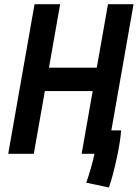

<svg xmlns="http://www.w3.org/2000/svg" viewBox="-20 -713 639 890"><path d="M484.9 156.2 379.9 133.8Q392.6 97.7 402.1 63.7Q411.6 29.8 418 0H358.4L409.7 -291H188L136.7 0H18.1L140.1 -693.4H258.8L207 -399.4H428.7L480.5 -693.4H599.1L496.1 -108.4H541.5Q539.6 -81.5 533.7 -45.2Q527.8 -8.8 519.3 29.3Q510.7 67.4 501.7 100.8Q492.7 134.3 484.9 156.2Z"/></svg>

Font: Cascadia Code NF SemiBold
Style: Italic
Weight: 600
Italic angle: -10°
Monospace: yes
Designer: Aaron Bell
Foundry: Saja Typeworks
Version: Version 2404.023; ttfautohint (v1.8.4)